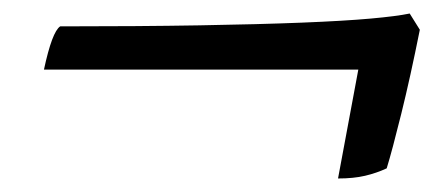

<svg xmlns="http://www.w3.org/2000/svg" viewBox="-20 -432 645 284"><path d="M480 -168 510 -329H45Q51 -357 57 -373Q63 -389 69 -393Q186 -393 274.5 -394.5Q363 -396 426 -398.5Q489 -401 528 -404.5Q567 -408 586 -412L601 -388Q587 -318 573.5 -263.5Q560 -209 552 -183Q537 -176 520 -172Q503 -168 480 -168Z"/></svg>

Font: Texturina 12pt
Style: Bold Italic
Weight: 700
Italic angle: -11°
Designer: Guillermo Torres Carreño
Foundry: Omnibus-Type
Version: Version 1.002